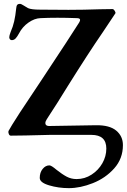

<svg xmlns="http://www.w3.org/2000/svg" viewBox="-20 -699 657 995"><path d="M186 223Q186 195 201 176.5Q216 158 236 158Q246 158 273 181Q302 204 325.5 216.5Q349 229 377 229Q419 229 454.5 206Q490 183 510.5 147Q531 111 531 71Q531 0 454 0H238L113 3L36 4Q29 4 25.5 -5Q22 -14 24 -20Q33 -38 82 -114Q121 -174 195 -284Q348 -515 390 -582Q391 -584 393 -588Q395 -592 395 -596Q395 -605 378 -605Q324 -607 278 -607Q230 -607 190 -605Q159 -604 127.5 -582Q96 -560 78 -525Q70 -510 61.5 -500.5Q53 -491 41 -491Q35 -491 31.5 -495.5Q28 -500 28 -506Q28 -514 35 -533Q47 -560 53.5 -588.5Q60 -617 64 -656Q65 -669 69.5 -674Q74 -679 83 -679Q90 -679 103.5 -670Q117 -661 125 -657Q142 -649 188 -649L335 -648Q413 -648 497 -651L563 -652Q569 -652 574.5 -643Q580 -634 578 -630L512 -531Q439 -425 332 -254Q277 -164 223 -82Q215 -70 215 -61Q215 -47 233 -46L477 -50Q548 -51 582.5 -22Q617 7 617 53Q617 123 572 173.5Q527 224 461.5 250Q396 276 337 276Q283 276 234.5 261.5Q186 247 186 223Z"/></svg>

Font: EB Garamond SemiBold
Style: Regular
Weight: 600
Designer: Georg Duffner and Octavio Pardo
Foundry: Georg Duffner
Version: Version 1.000